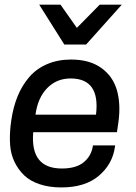

<svg xmlns="http://www.w3.org/2000/svg" viewBox="-20 -800 588 832"><path d="M412.1 -779.8H507.8L353 -606.9H258.8L149.9 -779.8H242.2L313 -679.2ZM486.8 -227.1H124Q110.4 -69.8 248 -69.8Q311 -69.8 344 -97.9Q377 -126 382.8 -169.9H479L478 -163.1Q467.3 -87.9 407.7 -37.8Q348.1 12.2 246.1 12.2Q193.4 12.2 152.3 -1.5Q111.3 -15.1 85.4 -39.6Q59.6 -64 43.2 -97.7Q26.9 -131.3 23.9 -171.1Q21 -210.9 25.9 -255.9L28.8 -277.8Q37.1 -335.9 56.4 -383.1Q75.7 -430.2 106.9 -466.3Q138.2 -502.4 184.3 -522.2Q230.5 -542 288.1 -542Q367.7 -542 418.2 -506.1Q468.8 -470.2 486.3 -410.2Q503.9 -350.1 493.2 -271ZM286.1 -460Q225.1 -460 184.3 -418Q143.6 -376 133.8 -303.2H396Q415 -460 286.1 -460Z"/></svg>

Font: Cooper Hewitt
Style: Medium Italic
Weight: 708
Designer: Village Type and Design LLC
Foundry: Cooper Hewitt Smithsonian Design Museum
Version: 1.000